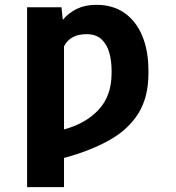

<svg xmlns="http://www.w3.org/2000/svg" viewBox="-20 -558 714 781"><path d="M235.4 -477.3Q259.6 -506 293.1 -522.2Q326.7 -538.4 371.4 -538.4Q440 -538.4 487.2 -504.8Q534.4 -471.2 559.1 -411Q583.8 -350.9 583.8 -271V-259.2Q583.8 -163.4 543.5 -97.8Q503.2 -32.3 426.5 11.2Q349.8 54.7 240.4 84.5V203.1H90.2V-528.4H230.1ZM240.4 -31.6Q327.4 -54.7 380.5 -111Q433.6 -167.3 433.9 -259.2V-271Q433.9 -311.1 424.2 -344.8Q414.4 -378.6 392.2 -398.8Q370 -419 332 -419Q265.6 -419 240.4 -369.7Z"/></svg>

Font: Inter UI
Style: Bold
Weight: 700
Designer: Rasmus Andersson
Foundry: rsms
Version: 3.2;8d6f07862